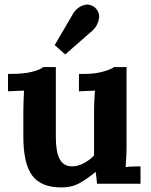

<svg xmlns="http://www.w3.org/2000/svg" viewBox="-20 -803 658 839"><path d="M248 16Q158 16 120 -37Q82 -90 82 -205V-320Q82 -338 83 -361.5Q84 -385 85 -407Q69 -406 47.5 -405.5Q26 -405 15 -404V-480H25Q87 -480 123 -490Q159 -500 169 -510H224V-204Q224 -139 241 -107.5Q258 -76 295 -76Q321 -76 347.5 -90.5Q374 -105 391 -124V-320Q391 -338 392 -361.5Q393 -385 395 -407Q379 -406 357.5 -405.5Q336 -405 325 -404V-480H349Q396 -480 432 -490.5Q468 -501 478 -510H533V-161Q533 -147 532 -121.5Q531 -96 529 -73Q545 -75 564.5 -75.5Q584 -76 594 -76V0H404Q403 -13 401.5 -26Q400 -39 398 -52Q367 -26 331.5 -5Q296 16 248 16ZM265 -565 219 -606 301 -746Q317 -771 344 -780Q371 -789 395 -770Q418 -748 412 -719Q406 -690 386 -671Z"/></svg>

Font: Lora
Style: Bold
Weight: 700
Designer: Olga Karpushina, Alexei Vanyashin (Cyrillic)
Foundry: Cyreal
Version: Version 3.006; ttfautohint (v1.8.4.7-5d5b);gftools[0.9.30]